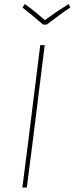

<svg xmlns="http://www.w3.org/2000/svg" viewBox="-20 -839 334 859"><path d="M289 -819 294 -805Q257 -781 189 -729H173Q121 -774 81 -805L89 -819H94Q134 -790 181 -749Q228 -784 284 -819ZM180 -637 125 -195 100 0H80L105 -195L160 -637Z"/></svg>

Font: Alegreya Sans SC Thin
Style: Italic
Weight: 100
Italic angle: -7°
Designer: Juan Pablo del Peral
Foundry: Huerta Tipografica
Version: Version 2.007